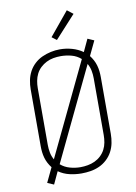

<svg xmlns="http://www.w3.org/2000/svg" viewBox="-107 -1037 813 1149"><g transform="rotate(-10 300.0 -462.0)"><path d="M126 45 87 28 129 -60Q118 -74 109.5 -90Q101 -106 96 -123.5Q91 -141 89 -159Q87 -177 87 -195V-540Q87 -568 92.5 -595.5Q98 -623 111 -647.5Q124 -672 145 -691.5Q166 -711 191.5 -722.5Q217 -734 244.5 -740Q272 -746 300 -746Q337 -746 373 -736Q409 -726 439 -705L474 -780L513 -763L471 -675Q482 -661 490.5 -645Q499 -629 504 -611.5Q509 -594 511 -576Q513 -558 513 -540V-195Q513 -167 507.5 -139.5Q502 -112 489 -87.5Q476 -63 455 -43.5Q434 -24 408.5 -12.5Q383 -1 355.5 3.5Q328 8 300 8Q263 8 227 -0.5Q191 -9 161 -30ZM151 -104 420 -666Q395 -688 363 -696.5Q331 -705 298 -705Q275 -705 253 -701Q231 -697 211 -687Q191 -677 174.5 -661.5Q158 -646 148 -626Q138 -606 134 -584Q130 -562 130 -540V-195Q130 -171 134.5 -148Q139 -125 151 -104ZM300 -30Q322 -30 344.5 -34Q367 -38 387.5 -47.5Q408 -57 424.5 -72.5Q441 -88 451.5 -108Q462 -128 466 -150.5Q470 -173 470 -195V-540Q470 -564 465.5 -587Q461 -610 449 -631L180 -69Q204 -48 236 -39Q268 -30 300 -30ZM293 -804 264 -826 382 -969 418 -941Z"/></g></svg>

Font: Zed Sans Extralight Extended
Style: Regular
Weight: 200
Width: 7
Designer: Belleve Invis
Foundry: Belleve Invis
Version: Version 1.0.0; ttfautohint (v1.8.4)